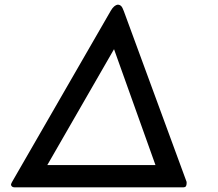

<svg xmlns="http://www.w3.org/2000/svg" viewBox="-20 -800 930 820"><path d="M484 -780H483H481ZM777 -20V-17Q777 0 764 0H41Q35 0 31 -3.5Q27 -7 27 -12Q27 -14 31 -22L453 -754Q467 -778 483 -780Q491 -780 497 -774.5Q503 -769 509 -752L777 -23ZM467 -590 182 -95H644Z"/></svg>

Font: Lemonada Light
Style: Regular
Weight: 300
Designer: Mohamed Gaber (Arabic) Eduardo Tunni (Latin)
Foundry: Kief Type Foundry
Version: Version 3.006